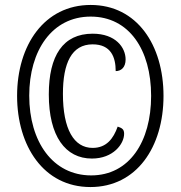

<svg xmlns="http://www.w3.org/2000/svg" viewBox="-20 -745 729 775"><path d="M345 10C531 10 640 -151 640 -358C640 -563 533 -725 346 -725C159 -725 49 -563 49 -358C49 -156 156 10 345 10ZM348 -37C193 -37 98 -173 98 -359C98 -541 190 -678 346 -678C501 -678 590 -544 590 -358C590 -173 502 -37 348 -37ZM351 -105C437 -105 481 -164 481 -205C481 -223 473 -228 455 -234C438 -186 410 -148 354 -148C278 -148 234 -224 234 -366C234 -490 269 -566 354 -566C428 -566 447 -514 447 -458C469 -458 487 -473 487 -505C487 -553 447 -609 354 -609C234 -609 177 -520 177 -364C177 -195 244 -105 351 -105Z"/></svg>

Font: Noto Serif Bengali ExtraCondensed
Style: Bold
Weight: 700
Width: 2
Designer: Juan Bruce, Universal Thirst, Indian Type Foundry and the Monotype Design Team.
Foundry: Monotype Imaging Inc.
Version: Version 2.003